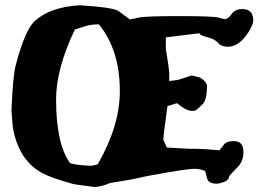

<svg xmlns="http://www.w3.org/2000/svg" viewBox="-20 -704 1038 744"><path d="M358.4 -66.9Q444.3 -216.3 444.3 -349.6Q444.3 -349.6 444.3 -351.1Q444.3 -510.7 363.3 -609.4Q363.3 -609.4 354.5 -609.4Q330.6 -609.4 305.4 -600.8Q280.3 -592.3 270 -589.4Q197.3 -437 197.3 -318.8Q197.3 -147 251.5 -71.8Q277.8 -63.5 333 -61.5ZM668.5 -394 718.8 -410.2Q720.7 -410.2 722.7 -411.1H725.1L754.4 -403.8Q781.7 -387.2 782.2 -370.6Q781.7 -315.4 764.6 -299.8L747.1 -283.2Q737.8 -274.4 731 -274.4H723.6Q701.2 -274.4 666 -304.2L628.9 -293Q626.5 -272 620.1 -226.8Q613.8 -181.6 612.8 -163.1L626.5 -132.3L714.8 -127.4H731.4Q773.4 -127.4 830.6 -121.6Q835.4 -127 846.4 -142.1Q857.4 -157.2 884.3 -157.2H886.7Q923.3 -157.2 923.3 -115.2V-113.3Q923.3 -79.1 899.2 -54.7Q875 -30.3 868.2 -21.5Q866.7 -5.9 848.4 1Q830.1 7.8 820.3 7.8Q787.1 7.8 782.2 -13.9Q777.3 -35.6 774.4 -41.5Q756.3 -49.8 733.4 -49.8Q710.4 -49.8 626 -35.4Q541.5 -21 514.6 -14.2Q487.8 -7.3 407.2 4.9Q370.1 20.5 345.7 20.5H345.2L266.6 9.8Q177.2 -14.2 139.6 -35.6Q49.8 -86.9 29.3 -213.9L24.4 -274.9Q29.8 -409.7 41 -451.7Q77.1 -588.9 115.2 -623Q174.8 -677.2 290 -683.6Q419.9 -675.3 439.2 -661.1Q458.5 -647 462.6 -643.8Q466.8 -640.6 470.5 -638.4Q474.1 -636.2 483.4 -628.4Q495.6 -630.4 519.3 -636Q543 -641.6 675.5 -641.6Q808.1 -641.6 827.4 -635.7Q846.7 -629.9 851.6 -629.9Q863.8 -629.9 877.4 -649.4Q891.1 -668.9 918.9 -668.9Q961.4 -668.9 961.4 -624.5Q961.4 -609.4 942.9 -579.6Q907.2 -522.9 862.8 -522.9Q837.9 -522.9 825.7 -536.9Q813.5 -550.8 794.2 -556.6Q774.9 -562.5 770.8 -563.7Q766.6 -564.9 765.1 -565.7Q763.7 -566.4 760.7 -567.4Q754.4 -570.3 752 -575.2L626 -559.6H622.6V-514.6Q634.8 -443.4 635.7 -419.4V-390.1L668 -394Z"/></svg>

Font: Drukaatie burti
Style: Heavy
Weight: 800
Version: Version 0.14